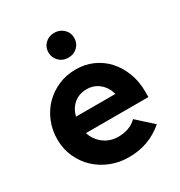

<svg xmlns="http://www.w3.org/2000/svg" viewBox="-179 -876 944 1009"><g transform="rotate(-30 293.5 -371.5)"><path d="M31 0ZM524 -67Q476 -27 424.5 -8.5Q373 10 310 10Q255 10 204.5 -9.5Q154 -29 115.5 -64.5Q77 -100 54 -150Q31 -200 31 -260Q31 -315 51 -364.5Q71 -414 106.5 -450.5Q142 -487 191 -508.5Q240 -530 298 -530Q353 -530 400.5 -509Q448 -488 482.5 -450Q517 -412 537 -360Q557 -308 557 -247V-213H178Q192 -168 229.5 -139.5Q267 -111 317 -111Q350 -111 378.5 -121Q407 -131 429 -153Q453 -131 476.5 -110Q500 -89 524 -67ZM296 -411Q250 -411 218.5 -385Q187 -359 176 -314H415Q404 -357 372 -384Q340 -411 296 -411ZM297 -602Q264 -602 241.5 -624Q219 -646 219 -678Q219 -710 241 -731.5Q263 -753 297 -753Q329 -753 352 -731.5Q375 -710 375 -678Q375 -645 352.5 -623.5Q330 -602 297 -602Z"/></g></svg>

Font: Rosa Sans
Style: Bold
Weight: 700
Designer: Pentagram / MCKL
Foundry: Pentagram / MCKL
Version: Version 1.005;September 16, 2019;FontCreator 11.5.0.2425 64-